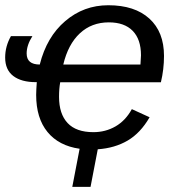

<svg xmlns="http://www.w3.org/2000/svg" viewBox="-25 -558 680 729"><path d="M203.6 -245.6Q199.2 -221.7 199.2 -190.4Q199.2 -125.5 231.7 -90.8Q264.2 -56.2 329.6 -56.2Q375.5 -56.2 413.6 -78.1Q451.7 -100.1 475.6 -143.6L543 -112.8Q508.3 -52.7 459.5 -24.2Q410.6 4.4 346.2 8.8L318.8 151.4H249.5L277.3 6.8Q198.2 -4.4 155.3 -56.9Q112.3 -109.4 112.3 -197.8Q112.3 -207.5 113 -219.5Q113.8 -231.4 114.7 -246.1H110.8Q56.2 -246.1 25.4 -269.5Q-5.4 -293 -5.4 -339.4Q-5.4 -382.3 16.6 -420.9H98.1Q76.2 -386.7 76.2 -355Q76.2 -313 126 -313Q152.3 -418 222.7 -478Q293 -538.1 386.2 -538.1Q486.3 -538.1 542 -487.5Q597.7 -437 597.7 -345.7Q597.7 -294.9 585.9 -245.6ZM215.3 -313H508.3L510.3 -348.1Q510.3 -408.7 478.8 -440.9Q447.3 -473.1 388.2 -473.1Q322.8 -473.1 278.1 -431.4Q233.4 -389.6 215.3 -313Z"/></svg>

Font: Arimo
Style: Italic
Weight: 400
Italic angle: -12°
Designer: Steve Matteson
Foundry: Monotype Imaging Inc.
Version: Version 1.33